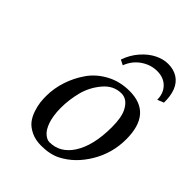

<svg xmlns="http://www.w3.org/2000/svg" viewBox="-191 -743 851 851"><g transform="rotate(45 234.0 -317.5)"><path d="M161 -170Q161 -145 164.5 -123Q168 -101 173.5 -86Q179 -71 186 -59.5Q193 -48 201.5 -41Q210 -34 217.5 -30.5Q225 -27 233 -27Q299 -27 339 -88Q382 -154 382 -270Q382 -331 366 -362Q344 -406 306 -406Q257 -406 222 -364.5Q187 -323 174 -272Q161 -221 161 -170ZM78 -162Q78 -209 93.5 -256.5Q109 -304 138 -345.5Q167 -387 215.5 -413Q264 -439 324 -439Q465 -439 465 -277Q465 -190 421 -116.5Q377 -43 310 -9Q272 10 218 10Q182 10 155 -3Q128 -16 113.5 -34.5Q99 -53 90.5 -79Q82 -105 80 -123.5Q78 -142 78 -162ZM438 -498Q438 -538 413.5 -563Q389 -588 348.5 -588Q308 -588 273 -564Q238 -540 222 -498L198 -510Q212 -551 239.5 -582.5Q267 -614 298.5 -629.5Q330 -645 360 -645Q395 -645 420 -629Q445 -613 457 -582.5Q469 -552 468 -510Z"/></g></svg>

Font: Linux Libertine O
Style: Italic
Weight: 400
Italic angle: -12°
Designer: Philipp H. Poll
Foundry: Philipp H. Poll
Version: Version 5.1.6